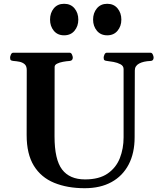

<svg xmlns="http://www.w3.org/2000/svg" viewBox="-20 -968 850 1002"><path d="M683.6 -600.6 682.6 -252Q682.6 -168.9 651.4 -109.4Q620.1 -49.8 562 -17.8Q503.9 14.2 421.9 14.2Q331.5 14.2 262.9 -13.9Q194.3 -42 156.7 -103Q119.1 -164.1 119.1 -262.7L119.6 -602.5Q119.6 -623.5 108.4 -633.1Q97.2 -642.6 81.3 -645.8Q65.4 -648.9 50.3 -649.9Q40 -650.9 36.4 -654.1Q32.7 -657.2 32.7 -668Q32.7 -673.3 36.9 -683.1Q41 -692.9 49.3 -692.9H343.3Q351.6 -692.9 355.7 -683.1Q359.9 -673.3 359.9 -668Q359.9 -651.4 343.8 -649.9Q327.1 -648.9 308.8 -645.5Q290.5 -642.1 277.8 -635.7Q265.1 -629.4 265.1 -618.7L264.6 -255.9Q264.6 -135.3 304 -83.5Q343.3 -31.7 423.8 -31.7Q497.6 -31.7 541.7 -62.3Q585.9 -92.8 605.5 -142.8Q625 -192.9 625 -251V-607.4Q625 -624 608.9 -632.6Q592.8 -641.1 572.5 -644.8Q552.2 -648.4 538.6 -649.9Q528.3 -650.9 524.7 -654.1Q521 -657.2 521 -668Q521 -673.3 525.1 -683.1Q529.3 -692.9 537.6 -692.9H765.1Q773.4 -692.9 777.6 -683.1Q781.7 -673.3 781.7 -668Q781.7 -650.4 765.6 -649.9Q728 -648.4 705.8 -636.2Q683.6 -624 683.6 -600.6ZM539.6 -783.7Q505.4 -783.7 485.6 -807.6Q465.8 -831.5 465.8 -865.7Q465.8 -900.4 485.6 -924.3Q505.4 -948.2 539.6 -948.2Q573.7 -948.2 593.5 -924.3Q613.3 -900.4 613.3 -865.7Q613.3 -831.5 593.5 -807.6Q573.7 -783.7 539.6 -783.7ZM314.5 -783.7Q280.3 -783.7 260.7 -807.6Q241.2 -831.5 241.2 -865.7Q241.2 -900.4 260.7 -924.3Q280.3 -948.2 314.5 -948.2Q349.1 -948.2 368.9 -924.3Q388.7 -900.4 388.7 -865.7Q388.7 -831.5 368.9 -807.6Q349.1 -783.7 314.5 -783.7Z"/></svg>

Font: Gelasio SemiBold
Style: Regular
Weight: 600
Designer: Eben Sorkin
Foundry: Eben Sorkin
Version: Version 1.008